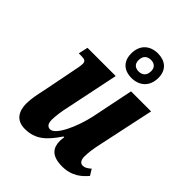

<svg xmlns="http://www.w3.org/2000/svg" viewBox="-223 -900 1029 1029"><g transform="rotate(45 291.5 -386.0)"><path d="M357 -588C414 -588 460 -622 460 -691C460 -753 419 -782 366 -782C309 -782 264 -749 264 -680C264 -618 304 -588 357 -588ZM360 -640C337 -640 317 -652 317 -682C317 -718 339 -731 364 -731C387 -731 407 -719 407 -689C407 -653 385 -640 360 -640ZM430 10C503 10 543 -26 572 -60L551 -94C534 -79 521 -71 505 -71C488 -71 477 -86 477 -112C477 -142 482 -173 488 -203L559 -536H407L358 -296C336 -196 285 -85 244 -85C223 -85 214 -102 214 -128C214 -155 220 -199 229 -237L291 -536H77L65 -482H84C111 -482 120 -476 120 -457C120 -440 115 -421 109 -389L74 -212C66 -176 56 -130 56 -95C56 -39 78 9 147 9C226 9 271 -33 322 -109H328C326 -98 325 -87 325 -78C325 -30 347 10 430 10Z"/></g></svg>

Font: Noto Serif Condensed Extra
Style: Italic
Weight: 800
Width: 3
Italic angle: -12°
Designer: Monotype Design Team
Foundry: Monotype Imaging Inc.
Version: Version 1.901